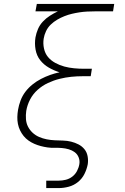

<svg xmlns="http://www.w3.org/2000/svg" viewBox="-20 -755 640 980"><path d="M216 205V167H280Q298 167 316 162.5Q334 158 349 146.5Q364 135 373 118Q382 101 385 83Q388 65 381.5 48.5Q375 32 361.5 22Q348 12 331 7Q314 2 295.5 0.5Q277 -1 258.5 -0.5Q240 0 222.5 -2.5Q205 -5 188 -9.5Q171 -14 155 -21Q139 -28 125 -38Q111 -48 100.5 -61Q90 -74 82.5 -89.5Q75 -105 71.5 -122.5Q68 -140 68.5 -158Q69 -176 72 -194Q76 -218 85 -242Q94 -266 109.5 -286.5Q125 -307 145.5 -323.5Q166 -340 189 -352Q212 -364 236 -372.5Q260 -381 284 -386Q255 -395 229 -410Q203 -425 185 -448Q167 -471 161.5 -502Q156 -533 161 -564Q165 -586 174 -607Q183 -628 199 -645Q215 -662 234.5 -674.5Q254 -687 275 -697H161L168 -735H563L557 -697H463Q444 -697 424.5 -696Q405 -695 385.5 -692Q366 -689 347 -684.5Q328 -680 309 -672.5Q290 -665 272 -654.5Q254 -644 239 -629.5Q224 -615 215 -596Q206 -577 203 -558Q199 -533 204.5 -507.5Q210 -482 225 -464Q240 -446 262 -434Q284 -422 308 -415.5Q332 -409 358 -406.5Q384 -404 409 -404H449L443 -366H403Q373 -366 343.5 -363Q314 -360 284 -352.5Q254 -345 225 -331.5Q196 -318 172 -296.5Q148 -275 133.5 -247Q119 -219 114 -189Q111 -168 112.5 -147Q114 -126 123 -108.5Q132 -91 146.5 -77.5Q161 -64 179.5 -56Q198 -48 218 -44Q238 -40 259 -39Q280 -38 301.5 -37.5Q323 -37 343 -32Q363 -27 380.5 -18Q398 -9 410.5 6Q423 21 427 41.5Q431 62 428 83Q423 109 411 133Q399 157 378 174Q357 191 331 198Q305 205 280 205Z"/></svg>

Font: Iosevka Curly Slab XLtExObl
Style: Regular
Weight: 200
Width: 7
Italic angle: -9°
Monospace: yes
Designer: Belleve Invis
Foundry: Belleve Invis
Version: Version 11.0.0; ttfautohint (v1.8.3)